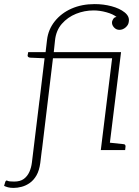

<svg xmlns="http://www.w3.org/2000/svg" viewBox="-79 -734 681 939"><path d="M85 0 139 -449 68 -452Q62 -453 59 -455.5Q56 -458 56 -463L59 -479H144L151 -539Q157 -590 189 -630Q221 -670 271 -692Q321 -714 384 -714Q427 -714 466.5 -703.5Q506 -693 530.5 -673.5Q555 -654 551 -629Q550 -613 536 -600.5Q522 -588 505 -588Q489 -588 478 -600.5Q467 -613 469 -628Q471 -636 476 -643Q481 -650 491 -651Q474 -665 441.5 -674Q409 -683 379 -683Q334 -683 293 -666.5Q252 -650 223.5 -617.5Q195 -585 190 -536L184 -479H513L502 -449H180L126 0ZM-12 185Q-29 185 -40 182Q-51 179 -59 175L-53 155Q-49 146 -42.5 150Q-36 154 -10 154Q20 154 37.5 141Q55 128 64.5 107Q74 86 77 61L114 -243H155L118 63Q113 100 99.5 123.5Q86 147 67 160.5Q48 174 27 179.5Q6 185 -12 185ZM441 0 450 -37 525 -29Q530 -29 532.5 -26Q535 -23 535 -18L533 0ZM414 0 473 -479H513L454 0Z"/></svg>

Font: Aleo ExtraLight
Style: Italic
Weight: 250
Italic angle: -7°
Designer: Alessio Laiso
Foundry: Alessio Laiso
Version: Version 2.001;gftools[0.9.29]